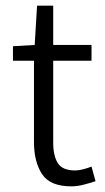

<svg xmlns="http://www.w3.org/2000/svg" viewBox="-20 -641 367 673"><path d="M230 12.2Q155.3 12.2 127.2 -31Q99.1 -74.2 99.1 -143.1V-428.2H25.4V-479L101.6 -483.4L109.9 -621.1H166.5V-483.4H300.8V-428.2H166.5V-140.6Q166.5 -95.2 182.6 -69.3Q198.7 -43.5 243.7 -43.5Q256.8 -43.5 272.7 -47.9Q288.6 -52.2 300.8 -57.1L314.9 -5.9Q294.4 1 272.2 6.6Q250 12.2 230 12.2Z"/></svg>

Font: Varta Light Light
Style: Regular
Weight: 300
Version: Version 1.004